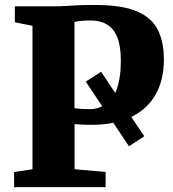

<svg xmlns="http://www.w3.org/2000/svg" viewBox="-20 -769 712 789"><path d="M38 0V-62L113.5 -73.5V-663L41 -677.5V-743H203Q226 -743 250.2 -744.5Q274.5 -746 304 -747.5Q333.5 -749 372 -748.5Q481 -748.5 542.2 -722.5Q603.5 -696.5 628.5 -646.5Q653.5 -596.5 653.5 -525Q653.5 -440.5 619.5 -380.5Q585.5 -320.5 519.5 -288.5L573 -209L510 -168L445.5 -264.5Q425 -260 402.5 -258Q380 -256 355.5 -256Q341.5 -256 327 -256.5Q312.5 -257 301.8 -257.8Q291 -258.5 286.5 -259V-73.5L414 -62.5V0ZM350 -320.5Q364 -320.5 376.5 -323.5Q389 -326.5 400 -332.5L332.5 -433.5L395.5 -474L453.5 -387Q464.5 -410.5 470.5 -443.5Q476.5 -476.5 476.5 -521.5Q476.5 -577.5 462.8 -613.8Q449 -650 421 -667.5Q393 -685 350 -685Q332.5 -685 321 -684Q309.5 -683 301.8 -681.8Q294 -680.5 286 -679V-325Q294.5 -323 310.5 -321.8Q326.5 -320.5 350 -320.5Z"/></svg>

Font: Merriweather 28pt Black
Style: Regular
Weight: 900
Version: Version 2.100